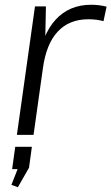

<svg xmlns="http://www.w3.org/2000/svg" viewBox="-20 -567 468 807"><path d="M127 -540H173L169 -342L121 0H51ZM139 -299Q156 -421 213.5 -484Q271 -547 363 -547Q380 -547 396 -545Q412 -543 428 -539L415 -478Q387 -486 351 -486Q271 -486 222.5 -434Q174 -382 160 -278ZM114 50 102 138 55 220 28 210 72 98 94 144H31L44 50Z"/></svg>

Font: Pathway Extreme 28pt Light
Style: Italic
Weight: 300
Italic angle: -8°
Designer: Eduardo Rodriguez Tunni
Foundry: Eduardo Rodriguez Tunni
Version: Version 1.001;gftools[0.9.26]